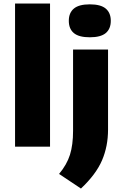

<svg xmlns="http://www.w3.org/2000/svg" viewBox="-20 -828 696 1084"><path d="M65 0V-808H262.5V0ZM437 236.5 313.5 154Q357.5 101.5 375 45.8Q392.5 -10 392.5 -89V-548.5H590V-96Q590 -2 556 77.2Q522 156.5 437 236.5ZM487 -617.5Q425.5 -617.5 397 -641.2Q368.5 -665 368.5 -710.5Q368.5 -755.5 397 -779.5Q425.5 -803.5 487 -803.5Q548.5 -803.5 577 -779.5Q605.5 -755.5 605.5 -710.5Q605.5 -665 577 -641.2Q548.5 -617.5 487 -617.5Z"/></svg>

Font: Encode Sans Expanded ExtraBold
Style: Regular
Weight: 800
Width: 7
Designer: Multiple Designers
Foundry: Impallari Type
Version: Version 3.000; ttfautohint (v1.8.3) -l 8 -r 50 -G 200 -x 14 